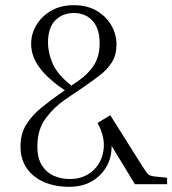

<svg xmlns="http://www.w3.org/2000/svg" viewBox="-20 -710 664 740"><path d="M248 -20Q302 -20 337 -51Q372 -82 379 -131.5Q386 -181 356 -236L405 -266L529 -69Q546 -42 552.5 -37Q559 -32 575 -30L624 -25V0H500L410 -148Q411 -105 391 -69Q371 -33 334.5 -11.5Q298 10 246 10Q193 10 150.5 -8Q108 -26 83.5 -61Q59 -96 59 -146Q59 -195 81.5 -230.5Q104 -266 139 -294.5Q174 -323 211 -349L230 -362Q163 -407 131.5 -450.5Q100 -494 100 -541Q100 -579 120 -613Q140 -647 177 -668.5Q214 -690 264 -690Q316 -690 352.5 -668.5Q389 -647 409 -612.5Q429 -578 429 -538Q429 -499 411.5 -470.5Q394 -442 365 -420Q336 -398 303 -375L232 -327Q187 -296 155.5 -253Q124 -210 124 -146Q124 -100 142 -72Q160 -44 188.5 -32Q217 -20 248 -20ZM165 -545Q165 -508 182.5 -466Q200 -424 255 -380L283 -399Q319 -424 341.5 -458Q364 -492 364 -544Q364 -600 336.5 -630Q309 -660 265 -660Q222 -660 193.5 -632Q165 -604 165 -545Z"/></svg>

Font: Inria Serif Light
Style: Regular
Weight: 300
Designer: Black Foundry Team
Foundry: Black Foundry
Version: Version 1.000; ttfautohint (v1.8.3)